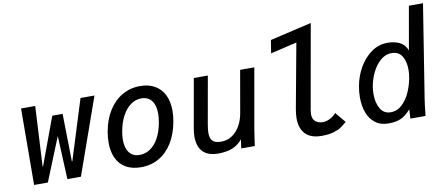

<svg xmlns="http://www.w3.org/2000/svg" viewBox="-70 -1069 3161 1361"><g transform="rotate(-10 1510.5 -389.0)"><path d="M85.5 -550H187.5L164.5 -116.5L169 -121.5L294.5 -461H369L375 -121.5L378 -116.5L513.5 -550H614L419.5 0H322L308 -312.5L181.5 0H82.5Z M654.5 -203.5Q654.5 -241.5 662 -284Q677.5 -368.5 716.8 -430.8Q756 -493 814.2 -526.5Q872.5 -560 943 -560Q1005 -560 1049.2 -534.5Q1093.5 -509 1116.8 -461.5Q1140 -414 1140 -348Q1140 -311.5 1132.5 -270Q1117 -184 1078.5 -121.5Q1040 -59 982.2 -25.5Q924.5 8 852 8Q788.5 8 744.2 -17.2Q700 -42.5 677.2 -90Q654.5 -137.5 654.5 -203.5ZM1030 -281Q1036.5 -319 1036.5 -345.5Q1036.5 -406.5 1010.8 -439.5Q985 -472.5 936.5 -472.5Q895.5 -472.5 860.2 -447.2Q825 -422 800 -375.5Q775 -329 763.5 -266.5Q757.5 -233.5 757.5 -205.5Q757.5 -145.5 783.5 -112.5Q809.5 -79.5 856.5 -79.5Q899.5 -79.5 934.8 -104Q970 -128.5 994.5 -174Q1019 -219.5 1030 -281Z M1261 -138Q1261 -163.5 1266.5 -196.5L1329 -550H1430L1370.5 -214.5Q1363 -173.5 1363 -147Q1363 -110 1380.5 -91Q1398 -72 1441.5 -72Q1488 -72 1523 -96.2Q1558 -120.5 1579.5 -159.8Q1601 -199 1609 -244.5L1662.5 -550H1764.5L1688 -115.5Q1683.5 -91.5 1676.5 -39L1671 0H1573.5L1582.5 -64Q1550 -24.5 1507.2 -8.5Q1464.5 7.5 1408 7.5Q1334.5 7.5 1297.8 -30.2Q1261 -68 1261 -138Z M1996.5 -142Q1996.5 -171.5 2003.5 -209.5L2088.5 -671.5L1899 -627L1914 -720.5L2213 -790L2105 -179.5Q2102.5 -163.5 2102.5 -153.5Q2102.5 -116 2124.2 -99.5Q2146 -83 2175.5 -83Q2201 -83 2227 -96Q2253 -109 2272.5 -131.5L2335 -57Q2311 -35.5 2291.8 -22.5Q2272.5 -9.5 2237.5 1Q2202.5 11.5 2152 11.5Q2074 11.5 2035.2 -28.2Q1996.5 -68 1996.5 -142Z M2464.5 -209Q2464.5 -249 2472 -289.5Q2484 -359 2519 -420.5Q2554 -482 2607 -519.8Q2660 -557.5 2723 -557.5Q2774 -557.5 2811.5 -539Q2849 -520.5 2864.5 -477.5L2919.5 -790H3021L2914.5 -119Q2908.5 -81 2902 -18.5L2900 0H2791L2794.5 -66.5Q2759.5 -25.5 2723.2 -9.2Q2687 7 2634.5 7Q2576.5 7 2538.5 -22Q2500.5 -51 2482.5 -99.8Q2464.5 -148.5 2464.5 -209ZM2832.5 -285Q2838 -315 2838 -344Q2838 -403.5 2814.2 -442Q2790.5 -480.5 2738.5 -480.5Q2695 -480.5 2659 -448.8Q2623 -417 2600 -369.2Q2577 -321.5 2568.5 -273Q2563.5 -246.5 2563.5 -216.5Q2563.5 -153.5 2588 -111Q2612.5 -68.5 2662.5 -68.5Q2709 -68.5 2744.5 -102Q2780 -135.5 2801.8 -185Q2823.5 -234.5 2832.5 -285Z"/></g></svg>

Font: JuliaMono Medium
Style: Italic
Weight: 500
Italic angle: -9°
Monospace: yes
Designer: cormullion
Foundry: corm
Version: Version 0.054; ttfautohint (v1.8.4)